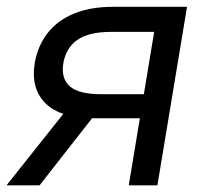

<svg xmlns="http://www.w3.org/2000/svg" viewBox="-44 -556 609 576"><path d="M428.2 0H342.3L418.5 -460.4H290.5Q222.2 -460.4 188 -436.3Q153.8 -412.1 146 -366.2Q138.7 -320.8 165.3 -297.1Q191.9 -273.4 259.8 -273.4H424.8L412.6 -201.2H241.7Q137.7 -201.2 92.8 -245.8Q47.9 -290.5 60.1 -366.2Q68.8 -417.5 98.1 -455.8Q127.4 -494.1 177.2 -514.9Q227.1 -535.6 295.9 -535.6H517.1ZM74.7 0H-24.4L168 -242.2H264.2Z"/></svg>

Font: Inter 20pt
Style: Italic
Weight: 400
Italic angle: -9.3988°
Version: Version 4.001;git-66647c0bb